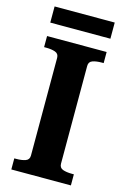

<svg xmlns="http://www.w3.org/2000/svg" viewBox="-130 -927 648 987"><g transform="rotate(15 194.0 -433.5)"><path d="M114 -95V-615Q114 -637 94.5 -644Q75 -651 46 -651H35V-710H352V-651H342Q312 -651 293 -644Q274 -637 274 -615V-95Q274 -73 293 -66Q312 -59 342 -59H352V0H35V-59H46Q75 -59 94.5 -66Q114 -73 114 -95ZM33 -867H353V-781H33Z"/></g></svg>

Font: Roboto Serif 28pt SemiBold
Style: Regular
Weight: 600
Designer: Greg Gazdowicz
Foundry: Commercial Type
Version: Version 1.008